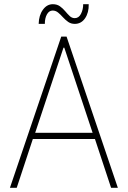

<svg xmlns="http://www.w3.org/2000/svg" viewBox="-20 -894 608 914"><path d="M27.3 0 271.5 -719.7H296.9L541 0H508.8L428.7 -242.2L423.8 -252.9L286.1 -667H282.2L144.5 -252.9L139.6 -242.2L59.6 0ZM125 -232.4V-261.7H443.4V-232.4ZM164.1 -780.3Q165 -820.8 184.1 -847.4Q203.1 -874 231.4 -874Q251.5 -874 265.4 -864Q279.3 -854 290.3 -840.8Q301.3 -827.6 311.8 -817.6Q322.3 -807.6 335.9 -807.6Q355 -807.6 365.5 -828.1Q376 -848.6 376 -874H402.3Q403.3 -834 385 -807.1Q366.7 -780.3 335.9 -780.3Q317.9 -780.3 304.4 -789.8Q291 -799.3 279.5 -812Q268.1 -824.7 256.6 -834.2Q245.1 -843.8 230.5 -843.8Q213.9 -843.8 203.6 -825.9Q193.4 -808.1 193.4 -780.3Z"/></svg>

Font: Reddit Sans Condensed ExtraLight
Style: Regular
Weight: 250
Version: Version 1.014